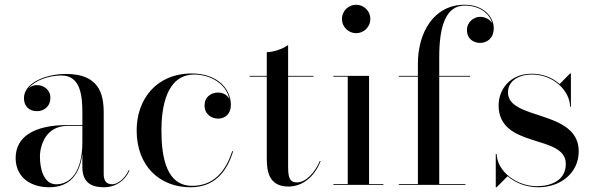

<svg xmlns="http://www.w3.org/2000/svg" viewBox="-20 -780 2504 810"><path d="M265 -252.5C123 -252.5 46 -202.5 46 -113.5C46 -37.5 102 10 188.5 10C274.5 10 317 -45 327.5 -131.5V-75C327.5 -4.5 372 10 419 10C468 10 508.5 -19 526 -60.5L523.5 -63C507.5 -26.5 476 -2.5 453 -2.5C424.5 -2.5 417.5 -23 417.5 -46.5V-304.5C417.5 -385.5 396.5 -468 259 -468C168 -468 81 -428 81 -366C81 -330 105 -311 135.5 -311C163 -311 192.5 -328 192.5 -368C192.5 -402 164 -421 135.5 -421C123 -421 110.5 -416.5 101 -408C128 -441.5 186 -461.5 239.5 -461.5C319.5 -461.5 327.5 -376.5 327.5 -304.5V-252.5ZM217 -2.5C164.5 -2.5 148.5 -68 148.5 -118C148.5 -172.5 177 -249 265 -249H327.5V-180.5C327.5 -54.5 276.5 -2.5 217 -2.5Z M963.5 -142H959.5C932.5 -57.5 881.5 4 790.5 4C682.5 4 661 -115.5 661 -230C661 -324 680.5 -465.5 799.5 -465.5C865 -465.5 934 -429 948 -361.5C939 -380 920.5 -389.5 900 -389.5C869.5 -389.5 843 -370.5 843 -335.5C843 -295.5 875 -279.5 900 -279.5C930.5 -279.5 954 -300.5 954 -336.5C954 -410.5 891.5 -470 789.5 -470C638.5 -470 556.5 -360 556.5 -230C556.5 -80 653 10 784 10C885 10 937.5 -55.5 963.5 -142Z M1332.5 -100.5 1329.5 -101.5C1309.5 -53.5 1271 -10.5 1233.5 -10.5C1206.5 -10.5 1195.5 -23.5 1195.5 -73.5V-456.5H1302.5V-460H1195.5V-590C1175.5 -575 1135.5 -560 1105.5 -560V-460H1033V-456.5H1105.5V-111C1105.5 -56 1115 7 1197 7C1258 7 1308.5 -37 1332.5 -100.5Z M1422.5 -700C1422.5 -667 1449.5 -640 1482.5 -640C1515.5 -640 1542.5 -667 1542.5 -700C1542.5 -733 1515.5 -760 1482.5 -760C1449.5 -760 1422.5 -733 1422.5 -700ZM1386.5 -3.5V0H1597.5V-3.5H1537V-460H1386.5V-456.5H1447V-3.5Z M1662.5 -3.5V0H1943.5V-3.5H1833V-456.5H1963.5V-460H1833V-540C1833 -667 1860 -756.5 1940 -756.5C2003.5 -756.5 2046 -723 2056.5 -681.5C2047 -699 2025.5 -709 2005.5 -709C1980.5 -709 1950 -688.5 1950 -653.5C1950 -613.5 1980.5 -599 2005.5 -599C2036 -599 2063 -620 2063 -661C2063 -708 2021 -760 1940 -760C1810 -760 1743 -642.5 1743 -511.5V-460H1662.5V-456.5H1743V-3.5Z M2075 10 2121.5 -36.5C2154.5 -8 2201 10 2251 10C2347.5 10 2421.5 -52.5 2421.5 -141.5C2421.5 -318.5 2123 -271 2123 -390C2123 -438.5 2167.5 -465.5 2224.5 -465.5C2317.5 -465.5 2384.5 -394.5 2385 -330H2388.5V-470H2385L2341 -425.5C2312 -451.5 2271.5 -469 2223.5 -469C2128.5 -469 2083.5 -399.5 2083.5 -335.5C2083.5 -150.5 2367 -215.5 2367 -88.5C2367 -19 2305 5.5 2245 5.5C2159.5 5.5 2078 -56 2075 -130.5H2071.5V10Z"/></svg>

Font: Bodoni* 48pt
Style: Regular
Weight: 400
Version: Version 2.3